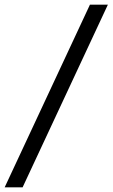

<svg xmlns="http://www.w3.org/2000/svg" viewBox="-75 -756 483 824"><path d="M-55 48 311 -736H388L22 48Z"/></svg>

Font: Archivo Expanded
Style: Italic
Weight: 400
Width: 7
Italic angle: -10°
Designer: Hector Gatti
Foundry: Omnibus-Type
Version: Version 2.001